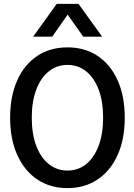

<svg xmlns="http://www.w3.org/2000/svg" viewBox="-20 -953 690 985"><path d="M326 12Q237 12 171 -32.5Q105 -77 68.5 -158Q32 -239 32 -349Q32 -460 68.5 -541Q105 -622 171 -666Q237 -710 326 -710Q415 -710 481 -666Q547 -622 583.5 -541Q620 -460 620 -349Q620 -239 583.5 -158Q547 -77 481 -32.5Q415 12 326 12ZM326 -78Q381 -78 422 -111Q463 -144 486 -205Q509 -266 509 -349Q509 -433 486 -493.5Q463 -554 422 -587Q381 -620 326 -620Q272 -620 230.5 -587Q189 -554 166 -493Q143 -432 143 -349Q143 -266 166 -205Q189 -144 230.5 -111Q272 -78 326 -78ZM150 -765 271 -933H383L504 -765H407L327 -878L248 -765Z"/></svg>

Font: Azeret Mono Thin
Style: Regular
Weight: 400
Version: Version 1.002